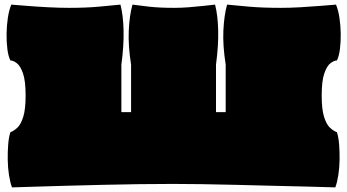

<svg xmlns="http://www.w3.org/2000/svg" viewBox="-20 -795 1505 832"><path d="M32 17Q24 -4 19 -36Q14 -68 13.5 -102.5Q13 -137 15.5 -169Q18 -201 25 -222Q41 -228 56 -242.5Q71 -257 81 -289.5Q91 -322 91 -381Q91 -445 79.5 -477.5Q68 -510 52.5 -521.5Q37 -533 25 -533Q16 -551 12 -582Q8 -613 8.5 -648.5Q9 -684 14 -717.5Q19 -751 29 -775Q56 -773 98.5 -769.5Q141 -766 189.5 -763.5Q238 -761 280 -761Q352 -761 407 -766Q462 -771 502 -775Q514 -728 515.5 -662.5Q517 -597 506 -515V-309H548V-515Q535 -597 538 -662.5Q541 -728 554 -775Q583 -771 627 -766Q671 -761 736 -761Q764 -761 797.5 -763.5Q831 -766 862 -769.5Q893 -773 912 -775Q924 -728 925.5 -662.5Q927 -597 916 -515V-309H958V-515Q945 -597 948 -662.5Q951 -728 964 -775Q1003 -771 1061 -766Q1119 -761 1197 -761Q1235 -761 1280.5 -763.5Q1326 -766 1368 -769.5Q1410 -773 1436 -775Q1446 -751 1451 -717.5Q1456 -684 1456.5 -648.5Q1457 -613 1453 -582Q1449 -551 1440 -533Q1428 -533 1412.5 -521.5Q1397 -510 1385.5 -477.5Q1374 -445 1374 -381Q1374 -322 1384 -289.5Q1394 -257 1409 -242.5Q1424 -228 1440 -222Q1447 -201 1449.5 -169Q1452 -137 1451.5 -102.5Q1451 -68 1446 -36Q1441 -4 1433 17Q1380 15 1309.5 13.5Q1239 12 1160.5 10Q1082 8 1003 6Q924 4 853.5 3Q783 2 729 2Q662 2 583 3Q504 4 422.5 6Q341 8 265.5 10Q190 12 129.5 14Q69 16 32 17Z"/></svg>

Font: Oi
Style: Regular
Weight: 400
Designer: Kostas Bartsokas, Mohamad Dakak
Foundry: Foundry5
Version: Version 4.000